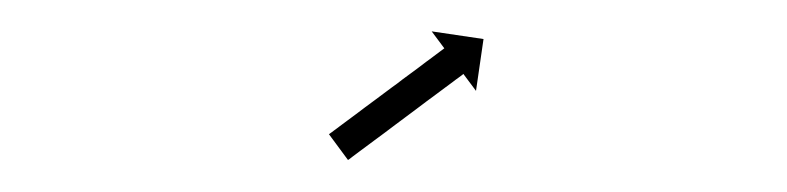

<svg xmlns="http://www.w3.org/2000/svg" viewBox="-20 -621 492 120"><path d="M186.4 -537.7C186.1 -537.5 185.9 -537.3 185.6 -537.1L197.5 -521C197.8 -521.2 198.1 -521.4 198.4 -521.6C199.1 -522.2 199.9 -522.8 200.6 -523.3C201.8 -524.2 203 -525.1 204.2 -526C205.7 -527.1 207.3 -528.3 208.8 -529.4C210.6 -530.8 212.4 -532.1 214.3 -533.5C216.3 -535 218.3 -536.5 220.4 -538C222.5 -539.6 224.7 -541.3 226.9 -542.9C229.1 -544.6 231.3 -546.2 233.6 -547.9C235.8 -549.6 238.1 -551.2 240.3 -552.9C242.5 -554.5 244.6 -556.1 246.8 -557.8C248.8 -559.3 250.9 -560.8 252.9 -562.3C254.7 -563.6 256.5 -565 258.4 -566.4C259.9 -567.5 261.4 -568.6 263 -569.8C264.2 -570.7 265.3 -571.6 266.5 -572.4C267.3 -573 268.1 -573.6 268.8 -574.1C269.1 -574.3 269.4 -574.6 269.6 -574.8L277.5 -564.2L282.2 -596.6L249.8 -601.4L257.7 -590.8C257.4 -590.6 257.1 -590.4 256.9 -590.2C256.1 -589.6 255.3 -589 254.6 -588.5C253.4 -587.6 252.2 -586.7 251 -585.8C249.5 -584.7 248 -583.5 246.4 -582.4C244.6 -581 242.8 -579.7 241 -578.3C238.9 -576.8 236.9 -575.3 234.9 -573.8C232.7 -572.2 230.5 -570.6 228.4 -568.9C226.1 -567.3 223.9 -565.6 221.6 -563.9C219.4 -562.3 217.2 -560.6 214.9 -558.9C212.7 -557.3 210.6 -555.7 208.4 -554.1C206.4 -552.6 204.3 -551 202.3 -549.5C200.5 -548.2 198.7 -546.8 196.9 -545.5C195.3 -544.3 193.8 -543.2 192.2 -542C191.1 -541.1 189.9 -540.3 188.7 -539.4C187.9 -538.8 187.2 -538.2 186.4 -537.7Z"/></svg>

Font: FRB American Cursive Just Arrows Extrabold
Style: Bold Italic
Weight: 800
Italic angle: -25°
Version: Version 2.0;Modular Font Editor K font №1